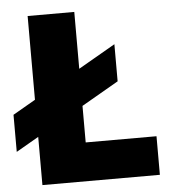

<svg xmlns="http://www.w3.org/2000/svg" viewBox="-58 -776 729 823"><g transform="rotate(-5 306.5 -364.0)"><path d="M91.3 0V-727.5H292V-166H596.7V0ZM-5.9 -151.4V-311L451.2 -574.7V-415Z"/></g></svg>

Font: Inter 24pt Black
Style: Regular
Weight: 900
Designer: Rasmus Andersson
Foundry: rsms
Version: Version 4.001;git-66647c0bb